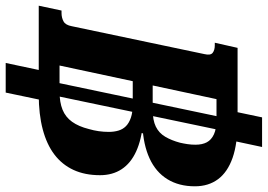

<svg xmlns="http://www.w3.org/2000/svg" viewBox="-214 -677 940 674"><g transform="rotate(90 256.0 -340.0)"><path d="M149 -79H240Q278 -79 304 -89.5Q330 -100 346.5 -123Q363 -146 372 -182Q377 -199 379.5 -216.5Q382 -234 382 -252Q382 -270 377.5 -285.5Q373 -301 362 -312Q351 -323 332 -329.5Q313 -336 285 -336H204ZM219 -406H304Q341 -406 363.5 -417Q386 -428 399 -450Q412 -472 420 -502Q423 -515 425 -528.5Q427 -542 427 -556Q427 -580 418.5 -596Q410 -612 390.5 -621Q371 -630 338 -630H267ZM140 110 171 -36 204 -46 333 -660 307 -676 331 -790H435L410 -673L380 -662L252 -50L275 -38L244 110ZM-61 -6 -44 -86H-35Q-19 -86 -6 -93Q7 -100 11 -122L109 -588Q114 -609 104.5 -616.5Q95 -624 78 -624H69L87 -704H346Q423 -704 473 -686.5Q523 -669 548 -635.5Q573 -602 573 -554Q573 -498 548 -457.5Q523 -417 475 -395Q427 -373 360 -370L389 -379L384 -359L350 -372Q409 -367 450.5 -348Q492 -329 513 -297Q534 -265 534 -221Q534 -168 515.5 -128Q497 -88 461.5 -61Q426 -34 373 -20Q320 -6 252 -6Z"/></g></svg>

Font: Roboto Serif ExtraBold
Style: Italic
Weight: 800
Italic angle: -10°
Version: Version 1.007